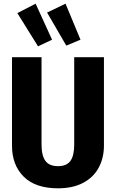

<svg xmlns="http://www.w3.org/2000/svg" viewBox="-20 -1003 627 1040"><path d="M543 -214Q543 -148 515 -95.5Q487 -43 431 -13Q375 17 294 17Q172 17 108.5 -46Q45 -109 45 -214V-693H205V-220Q205 -160 226 -131.5Q247 -103 294 -103Q341 -103 361.5 -131.5Q382 -160 382 -220V-693H543ZM262 -788 186 -752 74 -932 173 -983ZM416 -788 339 -756 235 -935 335 -983Z"/></svg>

Font: Fira Sans Condensed
Style: Bold
Weight: 700
Width: 3
Designer: bBox Type GmbH & Carrois Corporate GbR & Edenspiekermann AG
Foundry: bBox Type GmbH & Carrois Corporate GbR & Edenspiekermann AG
Version: Version 4.301